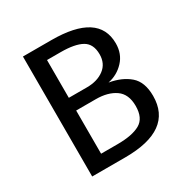

<svg xmlns="http://www.w3.org/2000/svg" viewBox="-159 -822 926 955"><g transform="rotate(-30 304.0 -344.5)"><path d="M404 -364Q475 -352 519 -314Q563 -276 563 -196Q563 0 290 0H100V-689H263Q533 -689 533 -515Q533 -455 495.5 -415Q458 -375 404 -364ZM273 -614H195V-397H299Q359 -397 397.5 -426Q436 -455 436 -508Q436 -568 395.5 -591Q355 -614 273 -614ZM290 -76Q374 -76 418.5 -101Q463 -126 463 -196Q463 -264 420 -294Q377 -324 308 -324H195V-76Z"/></g></svg>

Font: Fira Sans
Style: Regular
Weight: 400
Designer: Carrois Corporate & Edenspiekermann AG
Foundry: Carrois Corporate GbR & Edenspiekermann AG
Version: Version 4.106;PS 004.106;hotconv 1.0.70;makeotf.lib2.5.58329